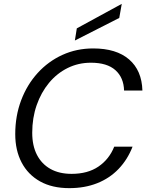

<svg xmlns="http://www.w3.org/2000/svg" viewBox="-20 -963 762 995"><path d="M339 12Q250 12 187.5 -23Q125 -58 92 -121Q59 -184 59 -268Q59 -362 89.5 -443Q120 -524 175 -584.5Q230 -645 303.5 -678.5Q377 -712 463 -712Q583 -712 649 -655Q715 -598 718 -494H623Q621 -561 578 -599.5Q535 -638 451 -638Q386 -638 330.5 -610.5Q275 -583 234 -533.5Q193 -484 170 -418Q147 -352 147 -275Q147 -208 171.5 -160.5Q196 -113 241.5 -87.5Q287 -62 351 -62Q435 -62 490.5 -100Q546 -138 572 -203H667Q641 -136 594.5 -87.5Q548 -39 483.5 -13.5Q419 12 339 12ZM368 -753 378 -816 611 -943 598 -870Z"/></svg>

Font: DM Sans 24pt
Style: Italic
Weight: 400
Italic angle: -10°
Designer: Colophon Foundry, Jonny Pinhorn
Foundry: Colophon Foundry
Version: Version 4.004;gftools[0.9.30]